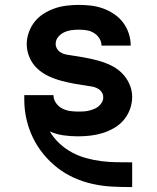

<svg xmlns="http://www.w3.org/2000/svg" viewBox="-20 -548 640 783"><path d="M518 215Q478 215 438 213Q398 211 359 202.5Q320 194 283 177.5Q246 161 214.5 136.5Q183 112 157.5 81Q132 50 114.5 14Q97 -22 88 -61.5Q79 -101 79 -141Q79 -145 79 -150Q79 -155 79 -160H198Q198 -143 208 -128.5Q218 -114 233 -106Q248 -98 264.5 -95.5Q281 -93 298 -93Q309 -93 320 -93.5Q331 -94 341.5 -96.5Q352 -99 362.5 -103Q373 -107 381.5 -114Q390 -121 395.5 -130.5Q401 -140 401 -151Q401 -162 395.5 -171Q390 -180 381 -185.5Q372 -191 362 -193.5Q352 -196 342 -197Q314 -201 286.5 -206Q259 -211 232 -218Q205 -225 179 -237Q153 -249 132.5 -268Q112 -287 100.5 -313.5Q89 -340 89 -368Q89 -392 97.5 -416Q106 -440 121.5 -459.5Q137 -479 158.5 -492.5Q180 -506 203.5 -514Q227 -522 252 -525Q277 -528 302 -528Q327 -528 352 -525Q377 -522 400.5 -513.5Q424 -505 445.5 -490.5Q467 -476 482 -456Q497 -436 505 -412Q513 -388 513 -362H394Q394 -378 385 -392Q376 -406 362.5 -414Q349 -422 333.5 -424.5Q318 -427 302 -427Q286 -427 271 -425Q256 -423 242 -416.5Q228 -410 217.5 -397.5Q207 -385 207 -369Q207 -359 212.5 -349.5Q218 -340 227 -334.5Q236 -329 246 -326.5Q256 -324 266 -323Q294 -319 321.5 -314Q349 -309 376 -302Q403 -295 429 -283Q455 -271 475 -252Q495 -233 507 -207Q519 -181 519 -153Q519 -127 510 -102.5Q501 -78 484.5 -58.5Q468 -39 445.5 -26Q423 -13 399 -5.5Q375 2 349.5 5Q324 8 298 8Q269 8 239.5 4Q210 0 183 -12Q199 15 222 36.5Q245 58 272.5 73Q300 88 330.5 96.5Q361 105 392 109Q423 113 454.5 113.5Q486 114 517 114H519V215Z"/></svg>

Font: Iosevka Custom Extended
Style: Bold
Weight: 700
Width: 7
Monospace: yes
Designer: Belleve Invis
Foundry: Belleve Invis
Version: Version 11.2.4; ttfautohint (v1.8.4)